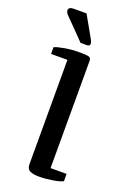

<svg xmlns="http://www.w3.org/2000/svg" viewBox="-172 -971 710 1040"><g transform="rotate(20 183.5 -450.5)"><path d="M125.5 -638.2H31.2V-676.8Q46.4 -684.6 87.4 -691.9Q128.4 -699.2 176.3 -699.2Q215.3 -699.2 227.8 -695.1Q240.2 -690.9 240.2 -673.8V-56.2H332.5V-14.2Q315.4 -4.9 274.9 2Q234.4 8.8 195.3 8.8Q165.5 8.8 145.5 0.2Q125.5 -8.3 125.5 -38.1ZM204.6 -790Q208.5 -783.7 211.4 -775.9Q214.4 -768.1 214.4 -762.2Q214.4 -749 195.8 -749H160.6Q160.6 -749 147.2 -762.9Q133.8 -776.9 114.7 -796.4Q95.7 -815.9 77.6 -834.2Q59.6 -852.5 50.8 -861.3Q41.5 -869.6 37.6 -877.4Q33.7 -885.3 33.7 -891.1Q33.7 -910.2 64.5 -910.2H136.7Z"/></g></svg>

Font: Artifika
Style: Regular
Weight: 400
Designer: Yulya Zhdanova, Ivan Petrov | Cyreal.org
Foundry: Cyreal.org
Version: Version 1.102; ttfautohint (v1.8.4.7-5d5b)